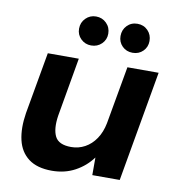

<svg xmlns="http://www.w3.org/2000/svg" viewBox="-80 -765 778 848"><g transform="rotate(10 309.5 -340.5)"><path d="M208 12Q142 12 103.5 -17Q65 -46 53 -98Q41 -150 52 -219L101 -496H240L194 -232Q185 -172 201.5 -139Q218 -106 274 -106Q307 -106 335.5 -121.5Q364 -137 384 -166.5Q404 -196 412 -237L458 -496H598L511 0H388V-79Q358 -38 312 -13Q266 12 208 12ZM283 -563Q256 -563 237 -581.5Q218 -600 218 -627Q218 -655 237 -674Q256 -693 283 -693Q311 -693 330 -674Q349 -655 349 -627Q349 -600 330 -581.5Q311 -563 283 -563ZM469 -563Q441 -563 422.5 -581.5Q404 -600 404 -627Q404 -655 422.5 -674Q441 -693 469 -693Q497 -693 515.5 -674Q534 -655 534 -627Q534 -600 515.5 -581.5Q497 -563 469 -563Z"/></g></svg>

Font: DM Sans 24pt ExtraBold
Style: Italic
Weight: 800
Italic angle: -10°
Designer: Colophon Foundry, Jonny Pinhorn
Foundry: Colophon Foundry
Version: Version 4.004;gftools[0.9.30]